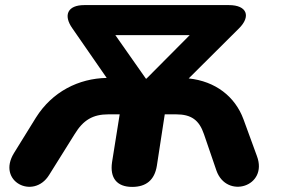

<svg xmlns="http://www.w3.org/2000/svg" viewBox="-20 -725 1106 754"><path d="M499 9C554 9 587 -18 596 -74L627 -276H671C731 -276 762 -254 781 -198L830 -55C870 58 1034 8 989 -112L936 -257C903 -346 826 -406 721 -417L918 -613C966 -660 951 -705 879 -705H311C245 -705 228 -665 264 -614L399 -419C289 -417 185 -365 121 -263L35 -124C-34 -12 112 61 173 -38L273 -198C307 -254 345 -276 406 -276H450L420 -88C411 -26 439 9 499 9ZM553 -416 433 -587H725L555 -416Z"/></svg>

Font: SN Pro Heavy
Style: Italic
Weight: 800
Italic angle: -9°
Designer: Tobias Whetton
Foundry: Supernotes
Version: Version 1.001;Glyphs 3.2 (3249)